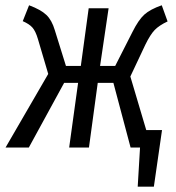

<svg xmlns="http://www.w3.org/2000/svg" viewBox="-20 -557 665 725"><path d="M472.2 -268.1 532.2 -65.9H591.8L561 147.9H500L508.8 0H473.1L408.2 -244.1H349.1L315.9 0H241.2L274.9 -244.1H222.2L88.9 0H1L162.1 -277.8L123 -410.2Q114.3 -439.5 102.5 -452.9Q90.8 -466.3 65.9 -477.1L89.8 -537.1Q134.3 -520.5 155 -500.7Q175.8 -481 187 -442.9L229 -308.1H285.2L314.9 -525.9H390.1L357.9 -308.1H415L480 -436Q502.9 -481.9 525.1 -502Q547.4 -522 590.8 -537.1L612.8 -476.1Q580.6 -460.9 564 -443.6Q547.4 -426.3 528.8 -388.2Z"/></svg>

Font: Fira Sans Compressed Book
Style: Italic
Weight: 350
Width: 3
Italic angle: -8°
Designer: Carrois Corporate & Edenspiekermann AG
Foundry: Carrois Corporate GbR & Edenspiekermann AG
Version: Version 4.203;PS 004.203;hotconv 1.0.88;makeotf.lib2.5.64775